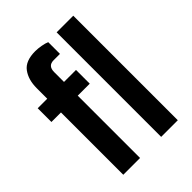

<svg xmlns="http://www.w3.org/2000/svg" viewBox="-212 -836 939 939"><g transform="rotate(-45 258.0 -366.0)"><path d="M80 0V-431H14V-526H80V-599Q80 -657 107.5 -694.5Q135 -732 203 -732Q221 -732 243.5 -728Q266 -724 279 -718V-637H235Q196 -637 196 -594V-526H279V-431H196V0ZM342 0V-723H457V0Z"/></g></svg>

Font: Archivo SemiCondensed SemiBold
Style: Regular
Weight: 600
Width: 4
Designer: Hector Gatti
Foundry: Omnibus-Type
Version: Version 2.001; ttfautohint (v1.8.3)